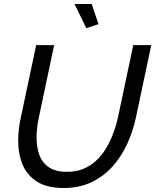

<svg xmlns="http://www.w3.org/2000/svg" viewBox="-20 -936 777 961"><path d="M298 5Q215 5 165 -27Q115 -59 93 -112.5Q71 -166 71 -232Q71 -261 74.5 -290.5Q78 -320 85 -351L161 -710H251L175 -351Q169 -324 166 -298Q163 -272 163 -247Q163 -199 177 -160.5Q191 -122 224.5 -99Q258 -76 314 -76Q372 -76 415.5 -99.5Q459 -123 489.5 -162.5Q520 -202 540 -251Q560 -300 571 -351L647 -710H737L661 -351Q646 -279 616 -214.5Q586 -150 541.5 -101Q497 -52 436.5 -23.5Q376 5 298 5ZM353 -916H439L473 -815L412 -795Z"/></svg>

Font: Raleway Thin Medium
Style: Italic
Weight: 500
Italic angle: -12°
Version: Version 4.026